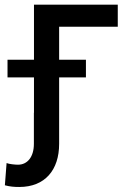

<svg xmlns="http://www.w3.org/2000/svg" viewBox="-70 -565 551 799"><path d="M420.1 -545.5H71.4V-316.4H-38.7V-242.9H71.4V-95.9H71V33.7C71 89.1 43.3 120.4 5 120.4C-7.1 120.4 -32.3 117.9 -42.6 113.6L-49.7 206C-28.8 211.6 -11.4 213.1 10.3 213.1C116.8 213.1 176.1 142.8 176.1 33.7V-242.9H287.6V-316.4H176.1V-453.8H420.1Z"/></svg>

Font: Margiela Sans Medium
Style: Regular
Weight: 500
Designer: Stefan Endress, Andreas Faust
Version: Version 1.100;FEAKit 1.0